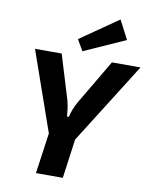

<svg xmlns="http://www.w3.org/2000/svg" viewBox="-100 -1010 859 1084"><g transform="rotate(10 330.0 -468.5)"><path d="M321 -723 284 -786 502 -937 558 -829ZM367 -225 336 0H182L215 -233L55 -690H208L286 -434Q297 -390 299 -345H310Q320 -391 346 -436L496 -690H660Z"/></g></svg>

Font: Ezarion
Style: Bold Italic
Weight: 700
Italic angle: -8°
Designer: Natanael Gama
Version: Version 1.001;PS 001.001;hotconv 1.0.70;makeotf.lib2.5.58329